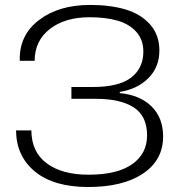

<svg xmlns="http://www.w3.org/2000/svg" viewBox="-20 -749 717 777"><path d="M336.9 7.8Q198.2 7.8 122.1 -54.2Q45.9 -116.2 44.9 -221.2H106.9Q107.4 -133.8 169.4 -87.9Q231.4 -42 337.9 -42Q454.6 -42 514.9 -84.5Q575.2 -127 575.2 -201.2Q575.2 -279.3 521.5 -314.2Q467.8 -349.1 368.2 -349.1H269V-397H356.9Q461.4 -397 510.7 -435.1Q560.1 -473.1 560.1 -540Q560.1 -587.9 532 -619.6Q503.9 -651.4 456.3 -665.3Q408.7 -679.2 342.8 -679.2Q243.2 -679.2 181.9 -631.8Q120.6 -584.5 120.1 -502.9H60.1Q56.6 -605.5 137 -667.2Q217.3 -729 344.2 -729Q428.2 -729 489.7 -710.2Q551.3 -691.4 588.1 -649.2Q625 -606.9 625 -544.9Q625 -477.5 580.8 -433.1Q536.6 -388.7 464.8 -377V-372.1Q545.9 -364.7 593 -318.6Q640.1 -272.5 640.1 -196.8Q640.1 -101.1 558.8 -46.6Q477.5 7.8 336.9 7.8Z"/></svg>

Font: Lumene Sans Expanded Light
Style: Regular
Weight: 300
Width: 7
Designer: Deni Anggara
Version: Version 1.003;Glyphs 3.1.2 (3151)